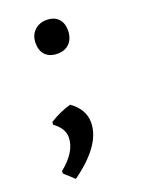

<svg xmlns="http://www.w3.org/2000/svg" viewBox="-102 -421 434 589"><g transform="rotate(-20 114.5 -126.5)"><path d="M125 -371Q149 -371 162.5 -357Q176 -343 176 -319Q176 -293 161.5 -277.5Q147 -262 122 -262Q97 -262 83 -276Q69 -290 69 -315Q69 -340 84.5 -355.5Q100 -371 125 -371ZM104 -102Q146 -72 146 -29Q146 44 43 118L11 89V81Q66 37 66 -10Q66 -39 34 -62L35 -71Q69 -92 104 -102Z"/></g></svg>

Font: Alegreya Sans Medium
Style: Italic
Weight: 500
Italic angle: -7°
Designer: Juan Pablo del Peral
Foundry: Huerta Tipografica
Version: Version 2.007